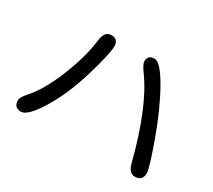

<svg xmlns="http://www.w3.org/2000/svg" viewBox="-126 -938 1252 1129"><g transform="rotate(30 500.0 -373.5)"><path d="M346.7 -698.2Q394.5 -698.2 394.5 -649.4Q394.5 -599.6 346.7 -438.5Q298.8 -277.3 227.1 -159.7Q155.3 -42 110.4 -42Q61.5 -42 61.5 -91.8Q61.5 -113.3 93.8 -148.4Q162.1 -223.6 220.7 -368.2Q279.3 -512.7 293.9 -632.8Q301.8 -698.2 346.7 -698.2ZM636.7 -705.1Q676.8 -705.1 744.6 -585Q812.5 -464.8 872.6 -298.3Q932.6 -131.8 932.6 -98.6Q932.6 -45.9 880.9 -45.9Q841.8 -45.9 826.2 -102.5Q741.2 -437.5 620.1 -602.5Q590.8 -642.6 590.8 -662.1Q590.8 -705.1 636.7 -705.1Z"/></g></svg>

Font: MotoyaLMaru
Style: W3 mono
Weight: 400
Version: Version 1.01